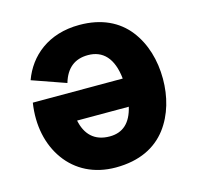

<svg xmlns="http://www.w3.org/2000/svg" viewBox="-108 -854 1001 974"><g transform="rotate(-15 392.5 -367.5)"><path d="M61 -420.9C43 -305.2 65.9 -199.2 123 -120.6C179.7 -42 269.5 5.9 383.3 5.9C509.8 5.9 596.2 -40 651.4 -111.8C706.1 -183.6 730 -275.4 730 -367.2C730 -465.3 703.1 -557.6 647.9 -627.9C592.8 -697.8 507.8 -740.7 390.6 -740.7C226.6 -740.7 122.1 -650.9 79.6 -533.7L256.3 -471.7C277.8 -544.9 323.2 -581.5 393.1 -581.5C471.2 -581.5 522 -530.3 533.2 -420.9ZM525.9 -274.9C507.3 -194.3 463.4 -154.3 394.5 -154.3C313 -154.3 269.5 -201.2 254.4 -274.9Z"/></g></svg>

Font: Estedad Black
Style: Regular
Weight: 900
Designer: Amin Abedi
Version: Version 7.3